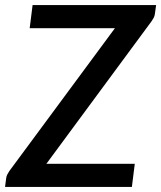

<svg xmlns="http://www.w3.org/2000/svg" viewBox="-36 -740 638 760"><path d="M582 -720 577 -684.5Q576 -676.5 572.5 -669.8Q569 -663 564 -656L147.5 -91.5H497.5L486 0H-16L-11.5 -35Q-10.5 -43 -7 -49.5Q-3.5 -56 1 -63L419 -628.5H81.5L93 -720Z"/></svg>

Font: Lato Semibold
Style: Italic
Weight: 600
Italic angle: -7°
Designer: Lukasz Dziedzic
Foundry: tyPoland Lukasz Dziedzic
Version: Version 2.006; 2014-01-15